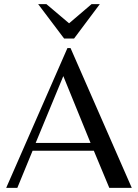

<svg xmlns="http://www.w3.org/2000/svg" viewBox="-20 -911 669 931"><path d="M10 0 307 -678H322L619 0H510L435 -180H138L64 0ZM153 -218H419L287 -542ZM291 -724 165 -891H205L315 -798L424 -891H464L339 -724Z"/></svg>

Font: Belleza
Style: Regular
Weight: 400
Designer: Eduardo Rodriguez Tunni
Foundry: Eduardo Rodriguez Tunni
Version: Version 1.003; ttfautohint (v1.8.4.7-5d5b)